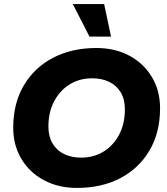

<svg xmlns="http://www.w3.org/2000/svg" viewBox="-20 -914 820 944"><path d="M358 10Q267 10 196 -28Q125 -66 85 -133Q45 -200 45 -286Q45 -406 97 -494Q149 -582 241 -630Q333 -678 454 -678Q546 -678 616.5 -640Q687 -602 727 -535Q767 -468 767 -382Q767 -262 715 -174Q663 -86 571.5 -38Q480 10 358 10ZM379 -139Q440 -139 488 -168Q536 -197 565 -250.5Q594 -304 594 -377Q594 -426 573.5 -460Q553 -494 517 -511.5Q481 -529 433 -529Q372 -529 324 -500Q276 -471 247 -417.5Q218 -364 218 -291Q218 -243 238.5 -208.5Q259 -174 295.5 -156.5Q332 -139 379 -139ZM420 -734 338 -894H492L526 -734Z"/></svg>

Font: Gantari ExtraBold
Style: Italic
Weight: 800
Italic angle: -10°
Designer: Anugrah Pasau
Foundry: Lafontype
Version: Version 1.000